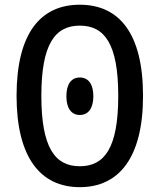

<svg xmlns="http://www.w3.org/2000/svg" viewBox="-20 -762 660 794"><path d="M571.5 -365.5C571.5 -625 472 -742.5 310 -742.5C148 -742.5 48.5 -625 48.5 -365.5C48.5 -110 148 12 310 12C472 12 571.5 -110 571.5 -365.5ZM469 -365.5C469 -150.5 412.5 -74.5 310 -74.5C208 -74.5 151 -150.5 151 -365.5C151 -580.5 208 -656 310 -656C412.5 -656 469 -580.5 469 -365.5ZM310 -286.5C274.5 -286.5 254.5 -315.5 254.5 -364C254.5 -413.5 274.5 -441.5 310 -441.5C346 -441.5 366 -413.5 366 -364C366 -315.5 346 -286.5 310 -286.5Z"/></svg>

Font: Monaspace Neon
Style: Regular
Weight: 400
Designer: Riley Cran & the Lettermatic Team
Foundry: Lettermatic
Version: Version 1.200 (Monaspace Neon)